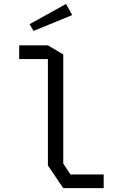

<svg xmlns="http://www.w3.org/2000/svg" viewBox="-20 -980 640 1000"><path d="M80 -744H229.5L309.5 -696.5V-128L347 -71.5H520V0H309.5L229.5 -118V-672.5H80ZM324 -959.5 134 -854 155 -819 356 -901.5Z"/></svg>

Font: Kode Mono
Style: Regular
Weight: 400
Monospace: yes
Designer: Isa Ozler
Foundry: Kadena LLC
Version: Version 1.000;gftools[0.9.28]